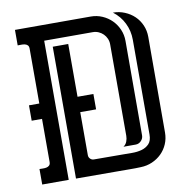

<svg xmlns="http://www.w3.org/2000/svg" viewBox="-74 -715 760 787"><g transform="rotate(-10 305.5 -322.0)"><path d="M354.5 -643.6Q379.9 -643.6 402.3 -633.8Q424.8 -624 441.4 -607.4Q458 -590.8 467.8 -568.4Q477.5 -545.9 477.5 -520.5L477.1 -127.4Q477.1 -114.3 467.5 -104.5Q458 -94.7 444.8 -94.7H394Q404.3 -101.6 408.7 -113.3Q413.1 -125 413.1 -136.7V-517.6Q413.1 -530.3 408.2 -541.5Q403.3 -552.7 395 -561Q386.7 -569.3 375.5 -574.2Q364.3 -579.1 351.6 -579.1H149.4V0H39.1V-64.5Q45.4 -64.5 53.2 -64.2Q61 -64 68.1 -65.4Q75.2 -66.9 80.1 -71.5Q85 -76.2 85 -85.9V-265.1H42V-329.1H85V-557.6Q85 -567.4 80.1 -572Q75.2 -576.7 68.1 -578.1Q61 -579.6 53.2 -579.3Q45.4 -579.1 39.1 -579.1V-643.6ZM244.1 -85.9Q244.1 -77.1 250.5 -70.8Q256.8 -64.5 265.6 -64.5L384.8 -64Q402.8 -64 424.3 -63.7Q445.8 -63.5 464.4 -68.6Q482.9 -73.7 495.4 -86.7Q507.8 -99.6 507.8 -126V-520.5Q507.8 -557.1 491.9 -589.4Q476.1 -621.6 446.8 -643.6Q472.7 -643.6 495.6 -634Q518.6 -624.5 535.6 -608.2Q552.7 -591.8 562.5 -569.3Q572.3 -546.9 572.3 -520.5L571.8 -123Q571.8 -97.2 562.3 -75Q552.7 -52.7 536.1 -36.4Q519.5 -20 497.1 -10.3Q474.6 -0.5 449.2 0Q426.3 1 403.8 0.7Q381.3 0.5 358.4 0.5L179.7 0V-548.8H244.1V-329.1H310.1V-265.1H244.1Z"/></g></svg>

Font: Isar CAT
Style: Regular
Weight: 400
Designer: Digitized by Peter Wiegel
Foundry: CAT-Fonts, Peter Wiegel
Version: Version 1.000; ttfautohint (v1.3)